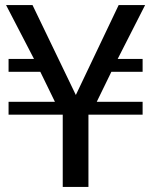

<svg xmlns="http://www.w3.org/2000/svg" viewBox="-20 -742 599 762"><path d="M556 -722 447 -508H546V-457H422L364 -338H546V-287H331V0H229V-287H14V-338H198L140 -457H14V-508H115L4 -722H109L281 -365L451 -722Z"/></svg>

Font: Mingzat
Style: Regular
Weight: 400
Designer: Jason Glavy (Lepcha), Lorna Priest (Lepcha additions), Walt Agee (Sophia), Victor Gaultney (Sophia)
Foundry: SIL International
Version: Version 0.100